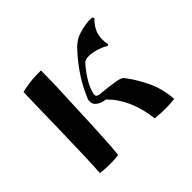

<svg xmlns="http://www.w3.org/2000/svg" viewBox="-111 -590 739 739"><g transform="rotate(-45 258.5 -221.0)"><path d="M275 -215Q289 -214 310.5 -211.5Q332 -209 352.5 -205.5Q373 -202 382 -195Q411 -158 435 -109Q459 -60 463 0Q442 3 416 3Q387 3 357 0Q344 -116 276 -184Q272 -185 271 -185Q270 -185 265 -186Q252 -188 239 -197.5Q226 -207 226 -222Q226 -224 226 -226.5Q226 -229 227 -233Q246 -280 272 -319.5Q298 -359 328 -392Q333 -398 340 -405Q347 -412 354 -417Q370 -430 398 -437.5Q426 -445 451 -445H460Q466 -440 465 -436Q451 -423 440 -403.5Q429 -384 429 -357Q429 -345 432 -331Q430 -324 424 -326Q413 -334 390 -341.5Q367 -349 347 -349Q327 -349 320 -341Q301 -320 283 -292Q265 -264 257 -233Q256 -223 260.5 -219.5Q265 -216 275 -215ZM61 -36 63 -81Q65 -152 67 -224Q69 -296 70 -364Q71 -385 71 -402Q71 -419 72 -429Q93 -434 115 -437Q137 -440 162 -440H178Q178 -407 177 -369Q176 -331 174 -296L170 -204Q169 -164 166.5 -123Q164 -82 162 -44L158 0Q152 1 140.5 2Q129 3 124 3H105Q91 3 82 2Q73 1 59 0Q59 0 59.5 -8Q60 -16 61 -36Z"/></g></svg>

Font: Ponomar
Style: Regular
Weight: 400
Version: Version 1.301; ttfautohint (v1.8.4.7-5d5b)